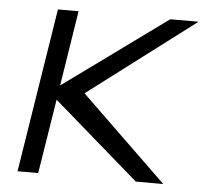

<svg xmlns="http://www.w3.org/2000/svg" viewBox="-46 -628 720 676"><g transform="rotate(5 314.5 -290.0)"><path d="M40 0H113L155 -263L458 0H555L251 -294L629 -580H529L163 -314L205 -580H132Z"/></g></svg>

Font: Charger Pro
Style: ExtObl
Weight: 400
Designer: Jasper
Foundry: Cannot Into Space Fonts
Version: Version 1.09